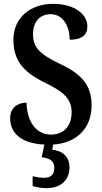

<svg xmlns="http://www.w3.org/2000/svg" viewBox="-20 -744 532 1000"><path d="M222 236C293 236 342 197 342 127C342 73 306 41 252 36L257 9C378 1 457 -75 457 -195C457 -298 408 -357 293 -411C181 -464 152 -501 152 -565C152 -631 187 -670 244 -670C311 -670 343 -603 343 -537C407 -537 435 -562 435 -607C435 -665 375 -724 256 -724C139 -724 50 -652 50 -538C50 -435 95 -372 209 -316C305 -269 353 -234 353 -159C353 -89 314 -43 245 -43C173 -43 121 -104 118 -209C71 -209 33 -183 33 -128C33 -59 80 3 211 9L197 75C235 80 263 91 263 130C263 168 242 182 208 182C192 182 171 179 150 174V225C171 232 204 236 222 236Z"/></svg>

Font: Noto Serif Ethiopic Condensed SemiBold
Style: Regular
Weight: 600
Width: 3
Designer: Monotype Design Team
Foundry: Monotype Imaging Inc.
Version: Version 2.102